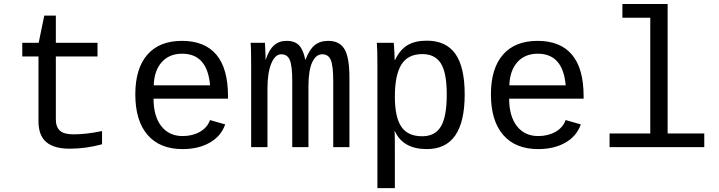

<svg xmlns="http://www.w3.org/2000/svg" viewBox="-20 -745 3641 972"><path d="M92.8 -459V-528.3H175.8L204.1 -666H262.7V-528.3H473.6V-459H262.7V-140.6Q262.7 -102.1 283.4 -83.5Q304.2 -64.9 351.6 -64.9Q417 -64.9 496.6 -81.5V-14.6Q414.1 7.8 333 7.8Q253.9 7.8 214.4 -25.6Q174.8 -59.1 174.8 -131.3V-459Z M757.3 -245.6Q757.3 -156.7 796.6 -106.4Q835.9 -56.2 904.3 -56.2Q954.6 -56.2 992.4 -77.9Q1030.3 -99.6 1043 -137.2L1120.1 -115.2Q1098.6 -54.7 1041.3 -22.5Q983.9 9.8 904.3 9.8Q789.1 9.8 727.1 -62Q665 -133.8 665 -267.6Q665 -397.9 725.8 -468Q786.6 -538.1 901.4 -538.1Q1016.1 -538.1 1075.2 -468.3Q1134.3 -398.4 1134.3 -257.3V-245.6ZM902.3 -473.1Q836.9 -473.1 798.8 -430.4Q760.7 -387.7 758.3 -313H1043.5Q1029.8 -473.1 902.3 -473.1Z M1459.5 0V-335Q1459.5 -410.2 1447.5 -440.2Q1435.5 -470.2 1403.8 -470.2Q1372.6 -470.2 1353.3 -423.3Q1334 -376.5 1334 -296.4V0H1251.5V-415.5Q1251.5 -507.8 1248.5 -528.3H1321.3L1324.2 -466.3V-442.9H1325.2Q1341.8 -492.7 1367.2 -515.4Q1392.6 -538.1 1430.7 -538.1Q1473.6 -538.1 1494.9 -514.6Q1516.1 -491.2 1525.4 -442.4H1526.4Q1545.9 -494.1 1573 -516.1Q1600.1 -538.1 1641.6 -538.1Q1699.2 -538.1 1724.1 -496.1Q1749 -454.1 1749 -352.1V0H1667V-335Q1667 -410.2 1655 -440.2Q1643.1 -470.2 1611.3 -470.2Q1579.1 -470.2 1560.3 -429.2Q1541.5 -388.2 1541.5 -306.2V0Z M2332.5 -266.6Q2332.5 9.8 2141.1 9.8Q2021 9.8 1979.5 -80.1H1977.1Q1979 -76.2 1979 1V207.5H1890.6V-418.9Q1890.6 -502 1887.7 -528.3H1973.1Q1973.6 -526.4 1974.6 -513.9Q1975.6 -501.5 1976.8 -477.3Q1978 -453.1 1978 -441.4H1980Q2004.4 -492.7 2042.2 -515.9Q2080.1 -539.1 2141.1 -539.1Q2237.8 -539.1 2285.2 -472.4Q2332.5 -405.8 2332.5 -266.6ZM2241.7 -266.6Q2241.7 -377 2211.9 -424.1Q2182.1 -471.2 2118.2 -471.2Q2044.4 -471.2 2011.7 -417.7Q1979 -364.3 1979 -255.9Q1979 -151.9 2011.7 -103.5Q2044.4 -55.2 2117.2 -55.2Q2182.1 -55.2 2211.9 -104.5Q2241.7 -153.8 2241.7 -266.6Z M2557.6 -245.6Q2557.6 -156.7 2596.9 -106.4Q2636.2 -56.2 2704.6 -56.2Q2754.9 -56.2 2792.7 -77.9Q2830.6 -99.6 2843.3 -137.2L2920.4 -115.2Q2898.9 -54.7 2841.6 -22.5Q2784.2 9.8 2704.6 9.8Q2589.4 9.8 2527.3 -62Q2465.3 -133.8 2465.3 -267.6Q2465.3 -397.9 2526.1 -468Q2586.9 -538.1 2701.7 -538.1Q2816.4 -538.1 2875.5 -468.3Q2934.6 -398.4 2934.6 -257.3V-245.6ZM2702.6 -473.1Q2637.2 -473.1 2599.1 -430.4Q2561 -387.7 2558.6 -313H2843.8Q2830.1 -473.1 2702.6 -473.1Z M3359.9 -69.3H3545.4V0H3065.9V-69.3H3272V-655.3H3130.9V-724.6H3359.9Z"/></svg>

Font: Cousine
Style: Regular
Weight: 400
Monospace: yes
Designer: Steve Matteson
Foundry: Ascender Corporation
Version: Version 1.20